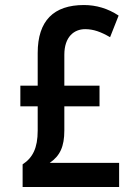

<svg xmlns="http://www.w3.org/2000/svg" viewBox="-20 -744 540 764"><path d="M70 -90V0H454V-96H178C219 -124 236 -161 236 -225V-321H376V-403H236V-526C236 -598 275 -628 319 -628C352 -628 382 -617 418 -596L452 -682C410 -710 363 -724 314 -724C194 -724 130 -662 130 -533V-403H61V-321H130V-224C130 -155 110 -116 70 -90Z"/></svg>

Font: Noto Sans Mono ExtraCondensed SemiBold
Style: Regular
Weight: 600
Width: 2
Designer: Monotype Design Team
Foundry: Monotype Imaging Inc.
Version: Version 2.014